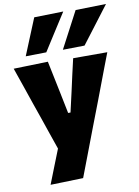

<svg xmlns="http://www.w3.org/2000/svg" viewBox="-103 -844 805 1110"><g transform="rotate(-10 299.5 -289.0)"><path d="M102 197.5Q121 149 141 98.2Q161 47.5 180.5 -1.5Q164 -49 147.5 -96.8Q131 -144.5 115.5 -190.5L84 -281Q66 -334.5 46.5 -390.8Q27 -447 8.5 -500.5L210 -506Q220 -457 229.8 -410.5Q239.5 -364 249.5 -315L274 -194H288L315.5 -314.5Q326 -362 336.2 -407.8Q346.5 -453.5 357.5 -500.5H558Q542.5 -460.5 528.2 -422.8Q514 -385 496.8 -339.8Q479.5 -294.5 456 -232L402 -91.5Q366 4 340.2 71Q314.5 138 294 192ZM307.5 -559Q335.5 -612.5 363.8 -665.8Q392 -719 420 -772.5L599 -776.5Q556.5 -720.5 515.2 -666.2Q474 -612 435 -561ZM89.5 -559Q111.5 -612.5 133.2 -665.8Q155 -719 177 -772.5L348 -776.5Q312 -720.5 277.5 -666.2Q243 -612 210.5 -561Z"/></g></svg>

Font: Commissioner ExtraBold
Style: Regular
Weight: 800
Designer: Kostas Bartsokas
Foundry: Kostas Bartsokas
Version: Version 1.000; ttfautohint (v1.8.3)